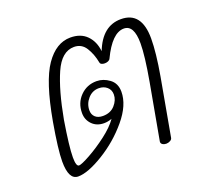

<svg xmlns="http://www.w3.org/2000/svg" viewBox="-106 -721 932 857"><g transform="rotate(-20 360.5 -292.5)"><path d="M644 -463Q644 -396 625 -288L576 -16Q575 -8 566 -3Q557 2 547 2Q537 2 529.5 -3Q522 -8 523 -17L571 -282Q592 -400 592 -459Q592 -546 544 -546Q488 -546 438 -441Q435 -435 427.5 -432Q420 -429 412 -429Q403 -429 397 -432Q391 -435 390 -441Q382 -483 362.5 -514Q343 -545 307 -545Q248 -545 213 -465.5Q178 -386 154 -255Q134 -133 134 -83Q134 -40 148 -40Q160 -40 202.5 -63.5Q245 -87 289 -120.5Q333 -154 355 -186Q336 -179 318 -179Q283 -179 261.5 -201Q240 -223 240 -255Q240 -303 271.5 -335Q303 -367 349 -367Q381 -367 409.5 -346Q438 -325 438 -285Q438 -222 381.5 -154.5Q325 -87 249.5 -41Q174 5 128 5Q83 5 83 -82Q83 -138 105 -264Q137 -444 187.5 -517Q238 -590 306 -590Q355 -590 383.5 -561Q412 -532 417 -485Q458 -590 546 -590Q644 -590 644 -463ZM324 -211Q360 -211 381 -234.5Q402 -258 402 -285Q402 -307 386.5 -320.5Q371 -334 348 -334Q317 -334 296 -310Q275 -286 275 -255Q275 -235 288 -223Q301 -211 324 -211Z"/></g></svg>

Font: Mali Light
Style: Italic
Weight: 300
Italic angle: -10°
Version: Version 1.000; ttfautohint (v1.6)